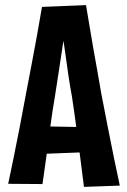

<svg xmlns="http://www.w3.org/2000/svg" viewBox="-20 -725 498 750"><path d="M308 5Q301 -50 293.5 -109Q286 -168 278 -228.5Q270 -289 261 -348Q253 -391 247 -432Q241 -473 236 -510Q231 -547 226 -579.5Q221 -612 217 -639L144 -698L316 -705Q323 -664 330 -621.5Q337 -579 344.5 -536Q352 -493 360 -449.5Q368 -406 375 -363Q388 -296 400.5 -231.5Q413 -167 425 -109Q437 -51 448 0ZM122 -123V-232L330 -228V-131ZM146 -6 12 -7Q22 -55 33.5 -110.5Q45 -166 57 -228.5Q69 -291 81 -356Q92 -413 103 -471Q114 -529 124.5 -586.5Q135 -644 144 -698L316 -705L239 -631Q233 -598 226 -554Q219 -510 211.5 -458.5Q204 -407 195 -351Q185 -293 177 -233.5Q169 -174 161.5 -116.5Q154 -59 146 -6Z"/></svg>

Font: Truculenta ExtraBold
Style: Regular
Weight: 800
Version: Version 1.002